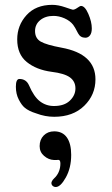

<svg xmlns="http://www.w3.org/2000/svg" viewBox="-20 -459 450 773"><path d="M96.7 -115.7Q116.2 -69.8 140.9 -51Q165.5 -32.2 197.3 -32.2Q238.8 -32.2 261.2 -53.7Q283.7 -75.2 283.7 -103Q283.7 -131.3 261.5 -147.5Q239.3 -163.6 187.5 -169.9Q126 -178.2 87.6 -209.5Q49.3 -240.7 49.3 -300.3Q49.3 -356.9 86.9 -398.2Q124.5 -439.5 190.4 -439.5Q214.4 -439.5 242.7 -429.7Q271 -419.9 273.4 -419.9Q280.8 -419.9 291.5 -427.5Q302.2 -435.1 306.2 -435.1Q321.8 -435.1 335.7 -403.1Q349.6 -371.1 349.6 -344.7Q349.6 -326.2 342.3 -316.7Q335 -307.1 323.7 -307.1Q303.7 -307.1 294.4 -324.7Q280.8 -351.6 274.4 -359.4Q261.7 -375.5 239.5 -385.3Q217.3 -395 195.3 -395Q162.6 -395 141.8 -377.9Q121.1 -360.8 121.1 -334Q121.1 -304.7 144 -291.5Q167 -278.3 227.5 -267.1Q364.3 -242.2 364.3 -139.6Q364.3 -77.1 319.1 -33Q273.9 11.2 198.2 11.2Q161.6 11.2 126 -2.4Q95.7 -11.7 79.6 -25.4Q67.4 -35.2 55.7 -57.9Q43.9 -80.6 43.9 -109.9Q43.9 -141.1 58.1 -141.1Q85.4 -141.1 96.7 -115.7ZM187 277.8Q187 274.4 189 270.8Q190.9 267.1 192.4 265.1Q193.8 263.2 198.2 258.8Q202.6 254.4 203.6 253.4Q223.1 231 223.1 199.2Q223.1 184.6 214.8 184.6Q213.4 184.6 208.3 185.1Q203.1 185.5 196.8 185.1Q175.3 184.1 157.5 168.7Q139.6 153.3 139.6 129.4Q139.6 103 156 86.4Q172.4 69.8 198.2 69.8Q231.9 69.8 249.3 94.5Q266.6 119.1 266.6 164.6Q266.6 216.8 245.1 255.4Q223.6 293.9 204.6 293.9Q197.3 293.9 192.1 289.3Q187 284.7 187 277.8Z"/></svg>

Font: Cooper* Medium
Style: Regular
Weight: 500
Designer: Owen Earl
Foundry: indestructible type*
Version: Version 0.001